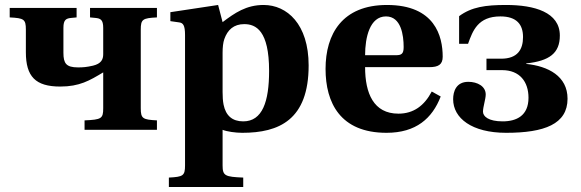

<svg xmlns="http://www.w3.org/2000/svg" viewBox="-20 -522 2336 772"><path d="M19 -452C76 -449 84 -445 84 -403V-312C84 -214 123 -174 222 -174C300 -174 340 -198 395 -231V-87C395 -45 388 -41 320 -38V0H611V-38C554 -41 546 -45 546 -87V-403C546 -445 554 -449 611 -452V-490H342V-452L363 -450C384 -448 395 -443 395 -410V-304C395 -283 387 -266 354 -258C328 -252 313 -251 294 -251C246 -251 235 -267 235 -310V-410C235 -443 246 -448 267 -450L288 -452V-490H19Z M659 192V230H958V192C885 189 875 185 875 143V0C892 7 927 12 954 12C1102 12 1221 -40 1221 -259C1221 -425 1134 -502 1040 -502C970 -502 924 -470 875 -433L857 -502L665 -473V-437L700 -432C716 -430 724 -421 724 -381V143C724 185 716 189 659 192ZM875 -152V-310C875 -331 877 -351 882 -365C895 -402 920 -425 962 -425C1009 -425 1062 -399 1062 -237C1062 -113 1035 -34 958 -34C914 -34 888 -57 879 -101C876 -116 875 -133 875 -152Z M1289 -245C1289 -109 1348 12 1534 12C1653 12 1718 -46 1752 -134L1716 -154C1686 -97 1643 -65 1582 -65C1482 -65 1448 -147 1448 -252H1706C1742 -252 1760 -262 1760 -294C1760 -376 1729 -502 1536 -502C1356 -502 1289 -385 1289 -245ZM1448 -300C1448 -372 1467 -456 1532 -456C1593 -456 1603 -380 1603 -333C1603 -306 1595 -300 1572 -300Z M1802 -123C1802 -47 1877 12 2015 12C2169 12 2262 -23 2262 -125C2262 -216 2184 -256 2096 -265V-267C2189 -277 2231 -308 2231 -379C2231 -473 2129 -502 2015 -502C1932 -502 1876 -494 1826 -457V-346H1862C1881 -399 1902 -456 1992 -456C2058 -456 2083 -423 2083 -373C2083 -323 2061 -286 1995 -286H1936V-240H1999C2070 -240 2105 -193 2105 -129C2105 -57 2057 -34 2001 -34C1944 -34 1922 -54 1922 -73C1922 -92 1933 -124 1933 -142C1933 -175 1900 -193 1863 -193C1814 -193 1802 -154 1802 -123Z"/></svg>

Font: Heuristica
Style: Bold
Weight: 700
Version: Version 1.0.1